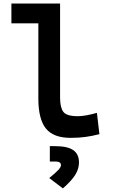

<svg xmlns="http://www.w3.org/2000/svg" viewBox="-20 -752 626 1061"><path d="M370.1 9.8Q275.4 9.8 233.6 -42Q191.9 -93.8 191.9 -207.5V-623H43V-732.4H312V-212.4Q312 -158.7 329.8 -134.3Q347.7 -109.9 409.2 -109.9Q451.2 -109.9 515.6 -128.4L529.3 -10.7Q488.8 0 451.2 4.9Q413.6 9.8 370.1 9.8ZM327.6 289.1 252 231.9Q287.6 203.1 302.2 187.3Q316.9 171.4 316.9 160.6Q316.9 140.6 287.1 140.6H255.4V55.7H286.1Q353 55.7 384.8 77.6Q416.5 99.6 416.5 146Q416.5 181.6 395.3 215.1Q374 248.5 327.6 289.1Z"/></svg>

Font: CaskaydiaCove NFP SemiBold
Style: Regular
Weight: 600
Designer: Aaron Bell
Foundry: Saja Typeworks
Version: Version 2111.001; VTT 6.35;Nerd Fonts 3.1.1